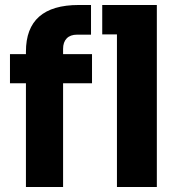

<svg xmlns="http://www.w3.org/2000/svg" viewBox="-20 -750 723 770"><path d="M296 -730H345V-611H289Q262 -611 247.5 -596Q233 -581 233 -554V-533H349V-416H233V0H84V-416H20V-533H84V-543Q84 -730 296 -730ZM449 -612H390V-730H609V0H449Z"/></svg>

Font: Sora-SIA
Style: Bold
Weight: 700
Designer: Jonathan Barnbrook, Julián Moncada
Foundry: Barnbrook Fonts
Version: Version 2.000